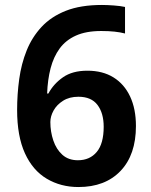

<svg xmlns="http://www.w3.org/2000/svg" viewBox="-20 -744 609 774"><path d="M296 10Q225 10 168.5 -23.5Q112 -57 80.5 -126Q49 -195 49 -301Q49 -364 57.5 -425.5Q66 -487 87.5 -540.5Q109 -594 147.5 -635.5Q186 -677 245.5 -700.5Q305 -724 391 -724Q411 -724 438.5 -722Q466 -720 484 -716V-609Q465 -614 441.5 -616.5Q418 -619 388 -619Q327 -619 286 -600.5Q245 -582 220.5 -548.5Q196 -515 184 -469Q172 -423 170 -367H175Q196 -406 234 -432.5Q272 -459 332 -459Q394 -459 437.5 -432Q481 -405 504.5 -355Q528 -305 528 -236Q528 -120 466 -55Q404 10 296 10ZM294 -98Q342 -98 370 -131.5Q398 -165 398 -233Q398 -288 373 -321Q348 -354 296 -354Q260 -354 234.5 -338Q209 -322 196 -298.5Q183 -275 183 -252Q183 -213 195 -177.5Q207 -142 231.5 -120Q256 -98 294 -98Z"/></svg>

Font: Noto Sans Oriya SemiBold
Style: Regular
Weight: 600
Version: Version 2.003